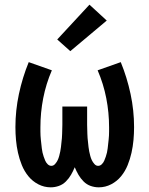

<svg xmlns="http://www.w3.org/2000/svg" viewBox="-20 -794 640 822"><path d="M197 8Q169 8 144 -5Q119 -18 101.5 -39.5Q84 -61 73.5 -87Q63 -113 57 -140Q51 -167 48.5 -194.5Q46 -222 46 -250Q46 -321 61 -391.5Q76 -462 103 -528L202 -493Q177 -435 165 -373.5Q153 -312 153 -249Q153 -240 153 -231Q153 -222 153.5 -213Q154 -204 155 -195Q156 -186 157 -177Q158 -168 159 -159Q160 -150 162 -141Q164 -132 167 -123.5Q170 -115 173.5 -106.5Q177 -98 184 -91Q191 -84 200 -84Q209 -84 216 -92Q223 -100 227 -108.5Q231 -117 233.5 -126.5Q236 -136 238 -145.5Q240 -155 241 -164.5Q242 -174 243 -183.5Q244 -193 245 -202.5Q246 -212 246 -221.5Q246 -231 246.5 -240.5Q247 -250 247 -260V-338H353V-260Q353 -250 353.5 -240.5Q354 -231 354 -221.5Q354 -212 355 -202.5Q356 -193 357 -183.5Q358 -174 359 -164.5Q360 -155 362 -145.5Q364 -136 366.5 -126.5Q369 -117 373 -108.5Q377 -100 384 -92Q391 -84 400 -84Q409 -84 416 -91Q423 -98 426.5 -106.5Q430 -115 433 -123.5Q436 -132 438 -141Q440 -150 441 -159Q442 -168 443 -177Q444 -186 445 -195Q446 -204 446.5 -213Q447 -222 447 -231Q447 -240 447 -249Q447 -312 435 -373.5Q423 -435 398 -493L497 -528Q524 -462 539 -391.5Q554 -321 554 -250Q554 -222 551.5 -194.5Q549 -167 543 -140Q537 -113 526.5 -87Q516 -61 498.5 -39.5Q481 -18 456 -5Q431 8 403 8Q385 8 368 2Q351 -4 338 -17Q325 -30 316 -45.5Q307 -61 300 -78Q293 -61 284 -45.5Q275 -30 262 -17Q249 -4 232 2Q215 8 197 8ZM281 -575 225 -625 363 -774 437 -706Z"/></svg>

Font: Iosevka Custom SmBdEx
Style: Regular
Weight: 600
Width: 7
Monospace: yes
Designer: Belleve Invis
Foundry: Belleve Invis
Version: Version 11.2.4; ttfautohint (v1.8.4)